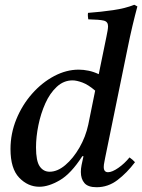

<svg xmlns="http://www.w3.org/2000/svg" viewBox="-20 -772 596 805"><path d="M330 -117H325Q278 -44 231 -16.5Q184 11 145 11Q97 11 60.5 -27Q24 -65 24 -147Q24 -212 48.5 -272Q73 -332 114.5 -379Q156 -426 207 -453Q258 -480 310 -480Q330 -480 351.5 -475.5Q373 -471 394 -461L426 -617Q429 -631 431 -643Q433 -655 433 -662Q433 -681 415.5 -685.5Q398 -690 350 -691Q349 -698 348.5 -704.5Q348 -711 349 -718Q403 -722 454.5 -729.5Q506 -737 543 -752L556 -745Q546 -708 535.5 -664Q525 -620 514 -565L421 -111Q420 -104 417.5 -92.5Q415 -81 415 -72Q415 -50 433 -50Q450 -50 476 -68Q502 -86 523 -112Q536 -103 546 -92Q512 -47 472.5 -17Q433 13 385 13Q349 13 334 -4.5Q319 -22 319 -51Q319 -65 322 -80Q325 -95 330 -117ZM350 -249 379 -392Q350 -417 325.5 -426Q301 -435 284 -435Q247 -435 218 -408Q189 -381 170 -338.5Q151 -296 141 -247Q131 -198 131 -154Q131 -97 146.5 -74.5Q162 -52 188 -52Q221 -52 254 -80Q287 -108 313 -153Q339 -198 350 -249Z"/></svg>

Font: Tiro Telugu
Style: Italic
Weight: 400
Italic angle: -11°
Designer: Telugu: John Hudson & Fiona Ross, assisted by Kaja Sojewska. Latin: John Hudson with Paul Hanslow, assisted by Kaja Soje
Foundry: Tiro Typeworks Ltd.
Version: Version 1.52